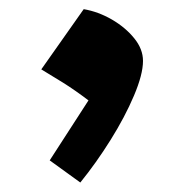

<svg xmlns="http://www.w3.org/2000/svg" viewBox="-20 -232 394 411"><path d="M159.2 -212.4Q190.4 -207 219.5 -190.2Q248.5 -173.3 267.3 -150.1Q286.1 -127 286.1 -101.6Q286.1 -72.8 266.8 -27.3Q247.6 18.1 216.8 67.4Q186 116.7 151.9 158.7L86.4 111.3L169.4 -17.1Q139.6 -39.6 115.5 -54.7Q91.3 -69.8 68.4 -83.5Z"/></svg>

Font: Pinar-DS1-FD Bold
Style: Regular
Weight: 700
Designer: Amin Abedi
Version: Version 2.000